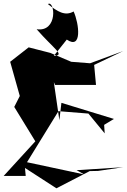

<svg xmlns="http://www.w3.org/2000/svg" viewBox="-34 -973 686 1038"><path d="M529 -298 582 -330 298 -417 287 -323 257 -529 264 -514H485L475 -622L632 -697L453 -631L351 -639L238 -687L121 -717L21 -639L73 -454L43 -395L157 -209L-14 -22H105L101 -65L271 45L451 -48L496 -49L632 -69L380 -53L421 -30L112 -96L282 -372L444 -359L532 -252ZM327 -759C411 -702 394 -845 364 -911C317 -884 276 -911 225 -951C263 -974 281 -798 164 -815C258 -707 321 -674 257 -671Z"/></svg>

Font: Asimov Silicon
Style: Regular
Weight: 400
Designer: Google
Version: Version 2.000980; 2014